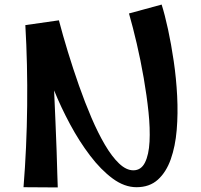

<svg xmlns="http://www.w3.org/2000/svg" viewBox="-20 -820 880 841"><path d="M233 1 83 0Q97 -173 99 -356Q101 -539 91 -710L238 -731Q255 -666 277.5 -592.5Q300 -519 326 -445Q352 -371 380.5 -304.5Q409 -238 439.5 -186Q470 -134 501.5 -104Q533 -74 564 -74Q598 -74 615 -108Q632 -142 635 -199.5Q638 -257 630.5 -329Q623 -401 609.5 -478.5Q596 -556 579 -629Q562 -702 545 -761L688 -800Q702 -756 716 -691.5Q730 -627 741 -552Q752 -477 756 -399.5Q760 -322 754 -250.5Q748 -179 728 -122.5Q708 -66 671.5 -33Q635 0 578 0Q525 0 473.5 -38Q422 -76 374.5 -138.5Q327 -201 287 -275.5Q247 -350 217 -424Q220 -354 223 -286Q226 -218 228 -159Q230 -100 231 -58Q232 -16 233 1Z"/></svg>

Font: Marhey
Style: Regular
Weight: 400
Designer: Nur Syamsi & Bustanul Arifin
Foundry: Namelatype
Version: Version 1.000; ttfautohint (v1.8.4.7-5d5b)